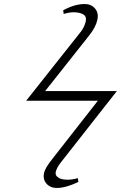

<svg xmlns="http://www.w3.org/2000/svg" viewBox="-20 -787 600 953"><path d="M262.2 146Q229.5 146 210.7 124.5Q191.9 103 198.7 71.8Q204.1 45.9 241.2 0L465.8 -287.1H109.9L382.3 -630.9Q400.4 -655.8 405.8 -682.1Q410.6 -706.1 392.3 -716.1Q374 -726.1 346.2 -726.1Q322.3 -726.1 296.4 -717.8L293.5 -735.8Q349.1 -766.6 399.9 -767.1Q432.1 -767.1 451.4 -745.1Q470.7 -723.1 463.1 -688Q455.6 -652.8 423.3 -611.8L204.1 -335H560.1L282.2 19Q261.2 45.9 256.8 65.9Q253.4 81.1 264.6 90.6Q275.9 100.1 289.1 102.5Q302.2 105 315.9 105Q339.4 105 366.2 97.2L369.1 116.2Q305.7 146 262.2 146Z"/></svg>

Font: Linux Biolinum
Style: Italic
Weight: 400
Italic angle: -12°
Designer: Philipp H. Poll
Foundry: Philipp H. Poll
Version: Version 1.1.3 ; ttfautohint (v0.9)